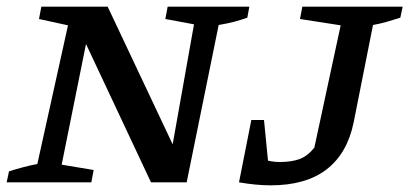

<svg xmlns="http://www.w3.org/2000/svg" viewBox="-23 -547 1228 576"><path d="M480 -527H725L719 -494Q699 -487 680.5 -482Q662 -477 633 -472L537 0H430L235 -415L162 -53L258 -37L251 0H-3L4 -33Q26 -40 47 -45.5Q68 -51 89 -55L181 -471L94 -490L101 -527H300L495 -114L559 -474L473 -490ZM694 0 731 -187H769L781 -65Q799 -61 816 -61Q852 -61 876 -70Q900 -79 920 -104L999 -471L877 -490L884 -527H1185L1178 -494Q1160 -488 1139 -482Q1118 -476 1096 -472L1038 -180Q1019 -87 957 -39Q895 9 789 9Q746 9 694 0Z"/></svg>

Font: Piazzolla SC Medium
Style: Italic
Weight: 500
Italic angle: -11.3°
Designer: Juan Pablo del Peral
Foundry: Huerta Tipografica
Version: Version 1.330